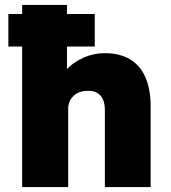

<svg xmlns="http://www.w3.org/2000/svg" viewBox="-20 -760 693 780"><path d="M14 -571V-703H365V-571ZM70 -740H252V-425L214 -413Q224 -451 253 -480.5Q282 -510 322 -527Q362 -544 406 -544Q466 -544 507.5 -519.5Q549 -495 570.5 -446.5Q592 -398 592 -328V0H406V-313Q406 -339 398 -356.5Q390 -374 374 -383Q358 -392 336 -391Q319 -391 304.5 -386Q290 -381 279 -370.5Q268 -360 262.5 -347Q257 -334 257 -318V0H164Q130 0 106.5 0Q83 0 70 0Z"/></svg>

Font: Mach ExtraBold
Style: Regular
Weight: 800
Version: Version 1.002